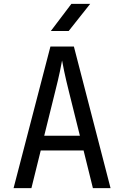

<svg xmlns="http://www.w3.org/2000/svg" viewBox="-20 -970 640 990"><path d="M50 0 240 -730H361L550 0H459L411 -194H190L142 0ZM208 -270H392L336 -495Q320 -559 311 -602Q302 -645 300 -658Q298 -645 289 -602Q280 -559 264 -496ZM242 -810 348 -950H445L334 -810Z"/></svg>

Font: JetBrainsMonoNL NF
Style: Regular
Weight: 400
Designer: Philipp Nurullin, Konstantin Bulenkov
Foundry: JetBrains
Version: Version 2.304; ttfautohint (v1.8.4.7-5d5b);Nerd Fonts 3.2.1